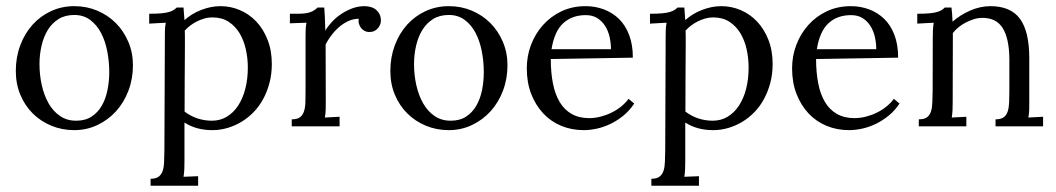

<svg xmlns="http://www.w3.org/2000/svg" viewBox="-20 -406 3394 617"><path d="M218.8 -357.9Q189 -357.9 168 -344.7Q147 -331.5 133.5 -309.6Q120.1 -287.6 113.5 -259Q106.9 -230.5 106.9 -200.2Q106.9 -165 114.3 -132.3Q121.6 -99.6 136 -74.2Q150.4 -48.8 172.6 -33.4Q194.8 -18.1 224.6 -18.1Q253.9 -18.1 274.2 -31.2Q294.4 -44.4 307.1 -66.4Q319.8 -88.4 325.4 -116.7Q331.1 -145 331.1 -174.3Q331.1 -208 324.7 -241Q318.4 -273.9 304.9 -299.8Q291.5 -325.7 270 -341.8Q248.5 -357.9 218.8 -357.9ZM218.8 -386.2Q258.3 -386.2 292.5 -371.8Q326.7 -357.4 352.1 -332Q377.4 -306.6 392.3 -271.7Q407.2 -236.8 407.2 -196.3Q407.2 -152.8 392.8 -114.7Q378.4 -76.7 353 -48.6Q327.6 -20.5 293 -4.2Q258.3 12.2 218.8 12.2Q179.2 12.2 145 -2Q110.8 -16.1 85.4 -41.3Q60.1 -66.4 45.4 -101.3Q30.8 -136.2 30.8 -178.2Q30.8 -222.2 45.2 -260.5Q59.6 -298.8 84.7 -326.7Q109.9 -354.5 144.3 -370.4Q178.7 -386.2 218.8 -386.2Z M509.8 -284.7Q509.8 -295.9 510 -308.1Q510.3 -320.3 512.7 -333L459.5 -330.1V-361.8Q483.9 -361.8 499.3 -363.3Q514.6 -364.7 523.9 -367.7Q533.2 -370.6 538.3 -374Q543.5 -377.4 547.9 -381.8H569.8Q570.3 -374.5 571 -364.5Q571.8 -354.5 572.8 -341.3Q584 -351.6 597.7 -359.9Q611.3 -368.2 626.5 -374Q641.6 -379.9 657.2 -383.1Q672.9 -386.2 689 -386.2Q721.2 -386.2 751 -373.5Q780.8 -360.8 803.5 -336.9Q826.2 -313 839.8 -278.3Q853.5 -243.7 853.5 -200.2Q853.5 -168.5 846.2 -140.4Q838.9 -112.3 826.2 -88.6Q813.5 -64.9 795.7 -46.4Q777.8 -27.8 756.6 -14.9Q735.4 -2 711.4 5.1Q687.5 12.2 662.6 12.2Q610.4 12.2 572.8 -12.2V111.3Q572.8 126.5 572.3 137.9Q571.8 149.4 569.8 162.1L616.7 160.2V190.9H463.9V168.5Q481 168.5 490 161.6Q499 154.8 502.9 142.8Q506.8 130.9 507.3 114Q507.8 97.2 508.3 77.1ZM662.1 -350.1Q648.9 -350.1 636.5 -346.4Q624 -342.8 612.8 -337.2Q601.6 -331.5 591.6 -324Q581.5 -316.4 573.7 -307.6Q573.7 -304.7 574 -301Q574.2 -297.4 574.2 -288.1Q574.2 -278.8 574.2 -262.2Q574.2 -245.6 574 -217.8Q573.7 -189.9 573.5 -148.2Q573.2 -106.4 573.2 -47.4Q591.8 -33.2 614.3 -25.6Q636.7 -18.1 661.1 -18.1Q687.5 -18.1 708.7 -30.8Q730 -43.5 745.1 -66.4Q760.3 -89.4 768.3 -120.6Q776.4 -151.9 776.4 -189Q776.4 -219.2 769.8 -248.3Q763.2 -277.3 749.5 -299.8Q735.8 -322.3 714.4 -336.2Q692.9 -350.1 662.1 -350.1Z M1132.8 -345.7Q1118.2 -345.7 1103.8 -340.1Q1089.4 -334.5 1075.2 -323.5Q1061 -312.5 1048.6 -297.1Q1036.1 -281.7 1026.4 -263.2L1026.9 -79.1Q1026.9 -64.5 1026.6 -53Q1026.4 -41.5 1023.9 -28.3L1071.3 -30.8V0H917.5V-22.5Q935.1 -22.5 943.8 -29.1Q952.6 -35.6 956.8 -47.9Q960.9 -60.1 961.4 -76.9Q961.9 -93.8 961.9 -113.8V-284.7Q961.9 -296.4 962.2 -308.3Q962.4 -320.3 964.8 -333L911.6 -331.1V-361.8H935.1Q951.2 -361.8 961.7 -363.3Q972.2 -364.7 979.2 -367.7Q986.3 -370.6 991.2 -374Q996.1 -377.4 1000.5 -381.8H1022Q1022.9 -370.1 1023.9 -352.8Q1024.9 -335.4 1025.4 -307.6Q1033.7 -321.8 1046.9 -335.9Q1060.1 -350.1 1076.7 -361.1Q1093.3 -372.1 1112.3 -379.2Q1131.3 -386.2 1151.4 -386.2Q1161.6 -386.2 1171.1 -383.5Q1180.7 -380.9 1188 -375Q1195.3 -369.1 1199.7 -360.4Q1204.1 -351.6 1204.1 -339.4Q1204.1 -334 1201.9 -327.9Q1199.7 -321.8 1195.3 -316.2Q1190.9 -310.5 1183.8 -306.9Q1176.8 -303.2 1166.5 -303.2Q1158.2 -303.2 1151.4 -306.9Q1144.5 -310.5 1140.1 -316.4Q1135.7 -322.3 1133.5 -329.6Q1131.3 -336.9 1132.8 -345.7Z M1422.4 -357.9Q1392.6 -357.9 1371.6 -344.7Q1350.6 -331.5 1337.2 -309.6Q1323.7 -287.6 1317.1 -259Q1310.5 -230.5 1310.5 -200.2Q1310.5 -165 1317.9 -132.3Q1325.2 -99.6 1339.6 -74.2Q1354 -48.8 1376.2 -33.4Q1398.4 -18.1 1428.2 -18.1Q1457.5 -18.1 1477.8 -31.2Q1498 -44.4 1510.7 -66.4Q1523.4 -88.4 1529.1 -116.7Q1534.7 -145 1534.7 -174.3Q1534.7 -208 1528.3 -241Q1522 -273.9 1508.5 -299.8Q1495.1 -325.7 1473.6 -341.8Q1452.1 -357.9 1422.4 -357.9ZM1422.4 -386.2Q1461.9 -386.2 1496.1 -371.8Q1530.3 -357.4 1555.7 -332Q1581.1 -306.6 1595.9 -271.7Q1610.8 -236.8 1610.8 -196.3Q1610.8 -152.8 1596.4 -114.7Q1582 -76.7 1556.6 -48.6Q1531.2 -20.5 1496.6 -4.2Q1461.9 12.2 1422.4 12.2Q1382.8 12.2 1348.6 -2Q1314.5 -16.1 1289.1 -41.3Q1263.7 -66.4 1249 -101.3Q1234.4 -136.2 1234.4 -178.2Q1234.4 -222.2 1248.8 -260.5Q1263.2 -298.8 1288.3 -326.7Q1313.5 -354.5 1347.9 -370.4Q1382.3 -386.2 1422.4 -386.2Z M1862.3 -357.4Q1818.4 -357.4 1790 -331.5Q1761.7 -305.7 1752.4 -248H1943.4Q1943.4 -267.6 1939 -287.1Q1934.6 -306.6 1924.8 -322.3Q1915 -337.9 1899.7 -347.7Q1884.3 -357.4 1862.3 -357.4ZM2013.7 -220.7 1750 -216.3Q1750 -173.3 1756.8 -138.2Q1763.7 -103 1778.6 -78.1Q1793.5 -53.2 1817.1 -39.8Q1840.8 -26.4 1873.5 -26.4Q1891.1 -26.4 1909.4 -31Q1927.7 -35.6 1944.8 -43.9Q1961.9 -52.2 1976.1 -63.7Q1990.2 -75.2 2000 -88.4L2018.1 -73.2Q2002.9 -50.3 1982.7 -33.9Q1962.4 -17.6 1940.7 -7.3Q1918.9 2.9 1897 7.6Q1875 12.2 1856 12.2Q1816.9 12.2 1783.4 -1.7Q1750 -15.6 1725.6 -41.7Q1701.2 -67.9 1687 -104.2Q1672.9 -140.6 1672.9 -186.5Q1672.9 -226.1 1686.5 -262Q1700.2 -297.9 1725.1 -325.7Q1750 -353.5 1784.7 -369.9Q1819.3 -386.2 1861.8 -386.2Q1892.6 -386.2 1920.2 -376Q1947.8 -365.7 1968.8 -345.5Q1989.7 -325.2 2001.7 -293.9Q2013.7 -262.7 2013.7 -220.7Z M2119.1 -284.7Q2119.1 -295.9 2119.4 -308.1Q2119.6 -320.3 2122.1 -333L2068.8 -330.1V-361.8Q2093.3 -361.8 2108.6 -363.3Q2124 -364.7 2133.3 -367.7Q2142.6 -370.6 2147.7 -374Q2152.8 -377.4 2157.2 -381.8H2179.2Q2179.7 -374.5 2180.4 -364.5Q2181.2 -354.5 2182.1 -341.3Q2193.4 -351.6 2207 -359.9Q2220.7 -368.2 2235.8 -374Q2251 -379.9 2266.6 -383.1Q2282.2 -386.2 2298.3 -386.2Q2330.6 -386.2 2360.4 -373.5Q2390.1 -360.8 2412.8 -336.9Q2435.5 -313 2449.2 -278.3Q2462.9 -243.7 2462.9 -200.2Q2462.9 -168.5 2455.6 -140.4Q2448.2 -112.3 2435.5 -88.6Q2422.9 -64.9 2405 -46.4Q2387.2 -27.8 2366 -14.9Q2344.7 -2 2320.8 5.1Q2296.9 12.2 2272 12.2Q2219.7 12.2 2182.1 -12.2V111.3Q2182.1 126.5 2181.6 137.9Q2181.2 149.4 2179.2 162.1L2226.1 160.2V190.9H2073.2V168.5Q2090.3 168.5 2099.4 161.6Q2108.4 154.8 2112.3 142.8Q2116.2 130.9 2116.7 114Q2117.2 97.2 2117.7 77.1ZM2271.5 -350.1Q2258.3 -350.1 2245.8 -346.4Q2233.4 -342.8 2222.2 -337.2Q2210.9 -331.5 2200.9 -324Q2190.9 -316.4 2183.1 -307.6Q2183.1 -304.7 2183.3 -301Q2183.6 -297.4 2183.6 -288.1Q2183.6 -278.8 2183.6 -262.2Q2183.6 -245.6 2183.3 -217.8Q2183.1 -189.9 2182.9 -148.2Q2182.6 -106.4 2182.6 -47.4Q2201.2 -33.2 2223.6 -25.6Q2246.1 -18.1 2270.5 -18.1Q2296.9 -18.1 2318.1 -30.8Q2339.4 -43.5 2354.5 -66.4Q2369.6 -89.4 2377.7 -120.6Q2385.7 -151.9 2385.7 -189Q2385.7 -219.2 2379.2 -248.3Q2372.6 -277.3 2358.9 -299.8Q2345.2 -322.3 2323.7 -336.2Q2302.2 -350.1 2271.5 -350.1Z M2714.8 -357.4Q2670.9 -357.4 2642.6 -331.5Q2614.3 -305.7 2605 -248H2795.9Q2795.9 -267.6 2791.5 -287.1Q2787.1 -306.6 2777.3 -322.3Q2767.6 -337.9 2752.2 -347.7Q2736.8 -357.4 2714.8 -357.4ZM2866.2 -220.7 2602.5 -216.3Q2602.5 -173.3 2609.4 -138.2Q2616.2 -103 2631.1 -78.1Q2646 -53.2 2669.7 -39.8Q2693.4 -26.4 2726.1 -26.4Q2743.7 -26.4 2762 -31Q2780.3 -35.6 2797.4 -43.9Q2814.5 -52.2 2828.6 -63.7Q2842.8 -75.2 2852.5 -88.4L2870.6 -73.2Q2855.5 -50.3 2835.2 -33.9Q2814.9 -17.6 2793.2 -7.3Q2771.5 2.9 2749.5 7.6Q2727.5 12.2 2708.5 12.2Q2669.4 12.2 2636 -1.7Q2602.5 -15.6 2578.1 -41.7Q2553.7 -67.9 2539.6 -104.2Q2525.4 -140.6 2525.4 -186.5Q2525.4 -226.1 2539.1 -262Q2552.7 -297.9 2577.6 -325.7Q2602.5 -353.5 2637.2 -369.9Q2671.9 -386.2 2714.4 -386.2Q2745.1 -386.2 2772.7 -376Q2800.3 -365.7 2821.3 -345.5Q2842.3 -325.2 2854.2 -293.9Q2866.2 -262.7 2866.2 -220.7Z M2977.5 -284.7Q2977.5 -295.9 2978 -308.1Q2978.5 -320.3 2980.5 -333L2927.7 -330.1V-361.8Q2952.1 -361.8 2967.5 -363.3Q2982.9 -364.7 2992.2 -367.7Q3001.5 -370.6 3006.6 -374Q3011.7 -377.4 3016.1 -381.8H3037.6Q3038.6 -373 3039.6 -362.3Q3040.5 -351.6 3041 -336.4Q3053.2 -347.2 3067.6 -356.2Q3082 -365.2 3097.7 -372.1Q3113.3 -378.9 3129.9 -382.6Q3146.5 -386.2 3162.6 -386.2Q3228 -386.2 3257.8 -345.5Q3287.6 -304.7 3287.6 -219.2V-79.1Q3287.6 -64.5 3287.4 -53Q3287.1 -41.5 3284.7 -28.3L3332 -30.8V0H3179.2V-22.5Q3196.3 -22.5 3205.3 -29.1Q3214.4 -35.6 3218.3 -47.9Q3222.2 -60.1 3222.9 -76.9Q3223.6 -93.8 3223.6 -113.8V-218.3Q3222.7 -283.2 3202.1 -315.9Q3181.6 -348.6 3137.2 -348.6Q3123.5 -348.6 3110.1 -344.5Q3096.7 -340.3 3084.2 -334Q3071.8 -327.6 3060.8 -318.8Q3049.8 -310.1 3042 -299.8Q3042 -293 3042 -285.6Q3042 -278.3 3042 -270.5L3041.5 -79.1Q3041.5 -64.5 3041 -53Q3040.5 -41.5 3038.6 -28.3L3085.4 -30.8V0H2932.6V-22.5Q2950.2 -22.5 2959 -29.1Q2967.8 -35.6 2971.7 -47.9Q2975.6 -60.1 2976.1 -76.9Q2976.6 -93.8 2977.1 -113.8Z"/></svg>

Font: Parastoo Print
Style: Print
Weight: 400
Foundry: Saber Rastikerdar (saber.rastikerdar@gmail.com)
Version: Version 1.0.0-alpha5